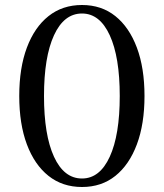

<svg xmlns="http://www.w3.org/2000/svg" viewBox="-20 -734 655 768"><path d="M308 -714Q386 -714 441.5 -669.5Q497 -625 527.5 -543.5Q558 -462 558 -350Q558 -238 527.5 -156.5Q497 -75 441.5 -30.5Q386 14 308 14Q230 14 174 -30.5Q118 -75 87.5 -156.5Q57 -238 57 -350Q57 -462 87.5 -543.5Q118 -625 174 -669.5Q230 -714 308 -714ZM308 -680Q236 -680 196 -593Q156 -506 156 -350Q156 -194 196 -107Q236 -20 308 -20Q379 -20 419 -107Q459 -194 459 -350Q459 -506 419 -593Q379 -680 308 -680Z"/></svg>

Font: Cinzel Eorzea
Style: Regular
Weight: 500
Designer: Natanael Gama
Version: Version 2.000